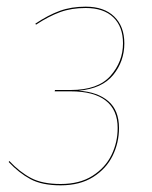

<svg xmlns="http://www.w3.org/2000/svg" viewBox="-20 -547 456 576"><path d="M353 -417Q353 -363 319.5 -322Q286 -281 216 -275Q273 -271 305 -243.5Q337 -216 337 -163Q337 -119 318 -80Q299 -41 259.5 -16Q220 9 162 9Q106 9 71.5 -9.5Q37 -28 6 -61L8 -64Q39 -31 73 -13Q107 5 162 5Q219 5 257.5 -19.5Q296 -44 314.5 -82Q333 -120 333 -163Q333 -217 297.5 -245Q262 -273 192 -273H144L145 -277H192Q274 -277 311.5 -319.5Q349 -362 349 -417Q349 -467 320 -495Q291 -523 237 -523Q194 -523 160 -510.5Q126 -498 88 -473L86 -476Q125 -502 159.5 -514.5Q194 -527 237 -527Q292 -527 322.5 -497.5Q353 -468 353 -417Z"/></svg>

Font: Fira Sans Condensed Four
Style: Italic
Weight: 100
Width: 3
Italic angle: -8°
Designer: bBox Type GmbH & Carrois Corporate GbR & Edenspiekermann AG
Foundry: bBox Type GmbH & Carrois Corporate GbR & Edenspiekermann AG
Version: Version 4.301